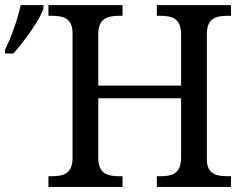

<svg xmlns="http://www.w3.org/2000/svg" viewBox="-73 -734 965 754"><path d="M543 0H834V-42H821.3C775.9 -42 739.3 -50.3 739.3 -108.9V-600.1C739.3 -662.1 774.9 -671.9 821.3 -671.9H834V-713.9H543V-671.9H556.2C601.1 -671.9 638.2 -662.6 638.2 -600.1V-397.9H313V-600.1C313 -662.6 350.6 -671.9 395 -671.9H408.2V-713.9H117.2V-671.9H129.9C173.3 -671.9 211.9 -664.1 211.9 -604V-113.8C211.9 -51.8 176.3 -42 129.9 -42H117.2V0H408.2V-42H395C350.6 -42 313 -51.3 313 -113.8V-348.1H638.2V-113.8C638.2 -51.3 601.1 -42 556.2 -42H543ZM-53.2 -523.9H-20.5C0 -546.4 26.9 -580.6 50.8 -615.7C74.2 -649.9 92.8 -682.6 97.7 -702.1V-713.9H7.8C-1 -664.1 -30.8 -582.5 -53.2 -539.1Z"/></svg>

Font: The Erased English
Style: Regular
Weight: 400
Designer: Monotype Design team + ligartures altered by 180 Amsterdam
Foundry: Monotype Imaging Inc.
Version: Version 1.030;Glyphs 3.1.2 (3151)